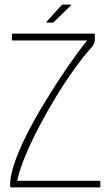

<svg xmlns="http://www.w3.org/2000/svg" viewBox="-20 -820 471 840"><path d="M390 -673Q394 -673 394.5 -671Q395 -669 395 -664V-643Q395 -636 390 -626.5Q385 -617 380 -612Q347 -576 307 -520.5Q267 -465 227 -399.5Q187 -334 151.5 -266.5Q116 -199 90.5 -137.5Q65 -76 55 -29H415Q417 -29 418 -28Q419 -27 419 -25V-5Q419 -2 418 -1Q417 0 415 0H31Q27 0 25.5 -2.5Q24 -5 24 -8Q24 -50 43.5 -107Q63 -164 95.5 -228.5Q128 -293 166.5 -357Q205 -421 243 -478.5Q281 -536 312.5 -579Q344 -622 361 -643H36Q34 -643 33 -644.5Q32 -646 32 -648V-667Q32 -670 33 -671.5Q34 -673 36 -673ZM210 -721H186Q183 -721 183 -722.5Q183 -724 184 -725L248 -796Q250 -798 252 -799Q254 -800 256 -800H289Q291 -800 291.5 -799Q292 -798 290 -796L216 -724Q215 -723 213.5 -722Q212 -721 210 -721Z"/></svg>

Font: Glory Thin
Style: Regular
Weight: 100
Designer: Robert Leuschke
Foundry: Robert Leuschke
Version: Version 1.011